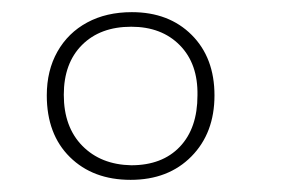

<svg xmlns="http://www.w3.org/2000/svg" viewBox="-20 -749 488 316"><path d="M195 -453Q133 -453 95 -490.5Q57 -528 57 -592Q57 -633 74.5 -664Q92 -695 123.5 -712Q155 -729 197 -729Q258 -729 295.5 -691.5Q333 -654 333 -592Q333 -530 295 -491.5Q257 -453 195 -453ZM196 -477Q247 -477 276 -507.5Q305 -538 305 -592Q306 -644 276 -674.5Q246 -705 196 -705Q145 -705 115 -675Q85 -645 85 -593Q85 -540 115.5 -509Q146 -478 196 -477Z"/></svg>

Font: Bitter Thin ExtraLight
Style: Regular
Weight: 250
Version: Version 2.002